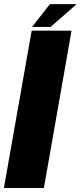

<svg xmlns="http://www.w3.org/2000/svg" viewBox="-44 -938 403 958"><path d="M-24.5 0H175L313 -785H114ZM116 -803.5H208.5L338.5 -917.5H205Z"/></svg>

Font: Anybody Condensed Black
Style: Italic
Weight: 900
Width: 3
Italic angle: -10°
Version: Version 1.113;gftools[0.9.25]